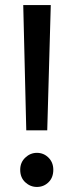

<svg xmlns="http://www.w3.org/2000/svg" viewBox="-20 -730 292 760"><path d="M72 -710H181L167 -214H84ZM60 -58Q60 -87 80 -106Q100 -125 126 -125Q153 -125 172 -106Q191 -87 191 -58Q191 -27 172 -8.5Q153 10 126 10Q100 10 80 -8.5Q60 -27 60 -58Z"/></svg>

Font: Mukta Medium
Style: Regular
Weight: 500
Designer: Girish Dalvi and Yashodeep Gholap
Foundry: Ek Type
Version: Version 2.538;PS 1.002;hotconv 16.6.51;makeotf.lib2.5.65220;